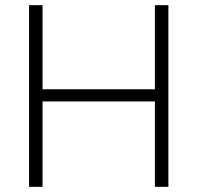

<svg xmlns="http://www.w3.org/2000/svg" viewBox="-20 -720 761 740"><path d="M92 0V-700H144V-376H577V-700H629V0H577V-329H144V0Z"/></svg>

Font: Red Hat Text VF
Style: Regular
Weight: 300
Designer: Pentagram, MCKL
Foundry: Pentagram, MCKL
Version: Version 1.023